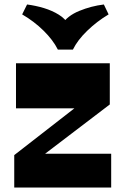

<svg xmlns="http://www.w3.org/2000/svg" viewBox="-20 -836 544 856"><path d="M43.5 0V-144.5L339 -374.3V-353H51.3V-554H469.5V-370.3L142.2 -121V-150.5H475.7V0ZM443 -816 464.2 -771.8Q412.2 -740.8 369 -699Q325.7 -657.3 305 -614.8H238Q216.3 -658 174 -699.5Q131.8 -741 78.8 -771.8L100.7 -816Q139.5 -811 176.1 -799.9Q212.7 -788.7 242 -770.6Q271.2 -752.5 285 -727.2H255.7Q280.2 -765.5 333.5 -787.4Q386.7 -809.2 443 -816Z"/></svg>

Font: Savate ExtraLight
Style: Regular
Weight: 200
Designer: Max Esnée
Foundry: Plomb Type
Version: Version 2.000